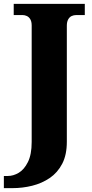

<svg xmlns="http://www.w3.org/2000/svg" viewBox="-44 -734 477 994"><path d="M-24 240V177H-3Q25 177 53 160.5Q81 144 100.5 105Q120 66 120 1V-602Q120 -622 113 -634Q106 -646 95 -651Q84 -656 74 -656H27V-714H395V-656H350Q338 -656 327 -651Q316 -646 309 -633.5Q302 -621 302 -601V0Q302 68 278 114Q254 160 213.5 187.5Q173 215 123 227.5Q73 240 20 240Z"/></svg>

Font: Noto Rashi Hebrew ExtraBold
Style: Regular
Weight: 800
Version: Version 1.006